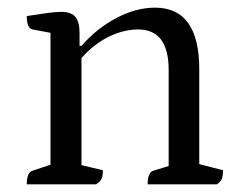

<svg xmlns="http://www.w3.org/2000/svg" viewBox="-20 -482 637 502"><path d="M50 0Q50 -32 66 -36L123 -55L112 -38V-409L124 -394L65 -405Q50 -408 50 -440Q88 -446 107.5 -448.5Q127 -451 140 -451Q166 -451 177 -438Q188 -425 188 -396V-359L182 -362H193Q233 -408 284.5 -435Q336 -462 385 -462Q501 -462 501 -301V-43L489 -56L563 -37Q563 -22 560 -14.5Q557 -7 547 0H366Q366 -32 382 -36L431 -51L421 -34V-299Q421 -405 341 -405Q311 -405 281.5 -393.5Q252 -382 227 -362.5Q202 -343 185 -320L193 -339V-39L181 -53L249 -37Q249 -22 245.5 -14.5Q242 -7 231 0Z"/></svg>

Font: Pitagon Serif
Style: Regular
Weight: 400
Designer: Travis Tran
Foundry: Pitagon
Version: Version 1.000;gftools[0.9.26]